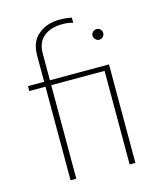

<svg xmlns="http://www.w3.org/2000/svg" viewBox="-112 -824 751 904"><g transform="rotate(-15 263.5 -372.0)"><path d="M407 0V-456H147V0H119V-456H40V-480H119V-609Q119 -676 161 -710Q203 -744 264 -744Q296 -744 323 -738V-713Q301 -720 273 -720Q215 -720 181 -692.5Q147 -665 147 -611V-480H435V0ZM421 -656Q432 -656 439.5 -648.5Q447 -641 447 -630Q447 -620 439.5 -612Q432 -604 421 -604Q411 -604 403 -612Q395 -620 395 -630Q395 -641 403 -648.5Q411 -656 421 -656Z"/></g></svg>

Font: Prompt Thin
Style: Regular
Weight: 100
Designer: Katatrad Team
Foundry: CadsonDemak
Version: Version 1.030